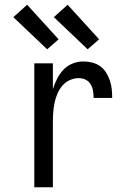

<svg xmlns="http://www.w3.org/2000/svg" viewBox="-20 -786 540 806"><path d="M124 0V-520H202V-412Q209 -434 219.5 -455Q230 -476 246 -493Q262 -510 284 -519Q306 -528 329 -528Q348 -528 366.5 -523.5Q385 -519 400 -508.5Q415 -498 425 -482Q435 -466 441 -448.5Q447 -431 449 -412.5Q451 -394 451 -375H373Q373 -390 370.5 -404.5Q368 -419 360.5 -432Q353 -445 339.5 -451.5Q326 -458 311 -458Q291 -458 272.5 -449.5Q254 -441 241.5 -426Q229 -411 221 -392.5Q213 -374 209 -354.5Q205 -335 203.5 -315Q202 -295 202 -276V0ZM348 -579 206 -714 264 -766 396 -621ZM178 -579 36 -714 94 -766 226 -621Z"/></svg>

Font: Iosevka Term
Style: Regular
Weight: 400
Monospace: yes
Designer: Belleve Invis
Foundry: Belleve Invis
Version: Version 30.0.1